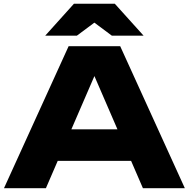

<svg xmlns="http://www.w3.org/2000/svg" viewBox="-20 -994 997 1014"><path d="M216.4 -144.4V-311H732.6V-144.4ZM614.8 -750 956.2 0H734.8L448.6 -661.6H508.6L222.4 0H1L342.4 -750ZM370.6 -974.4H586.2L738.4 -805.6H570.8L431.2 -909.6H525.6L386 -805.6H218.8Z"/></svg>

Font: Unbounded
Style: Regular
Weight: 400
Designer: Luke Prowse, Jean-Baptiste Morizot, Fátima Lázaro, Florian Runge
Foundry: NaN
Version: Version 1.701;gftools[0.9.28.dev5+ged2979d]